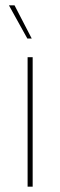

<svg xmlns="http://www.w3.org/2000/svg" viewBox="-20 -700 226 720"><path d="M83.5 0V-485.5H102.5V0ZM34.5 -680 99 -555.5H82.5L13.5 -680Z"/></svg>

Font: Anek Gurmukhi Medium Thin
Style: Regular
Weight: 250
Version: Version 1.003